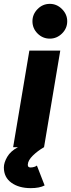

<svg xmlns="http://www.w3.org/2000/svg" viewBox="-51 -762 368 994"><path d="M101 -500H261L177 0Q144 19 119 43.5Q94 68 93 90V92Q93 105 107 105Q117 105 126.5 102Q136 99 140 95L180 198Q154 212 108 212Q47 212 8 184Q-31 156 -31 105Q-31 80 -13.5 50Q4 20 42 0H17ZM207 -742Q243 -742 270 -715Q297 -688 297 -652Q297 -615 270 -588.5Q243 -562 207 -562Q170 -562 143.5 -588.5Q117 -615 117 -652Q117 -688 143.5 -715Q170 -742 207 -742Z"/></svg>

Font: Oak Sans ExtraBold
Style: Italic
Weight: 800
Italic angle: -9.49998°
Foundry: Erik Kennedy, Walven
Version: Version 1.000